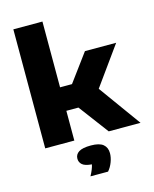

<svg xmlns="http://www.w3.org/2000/svg" viewBox="-150 -907 1012 1259"><g transform="rotate(-15 356.0 -277.0)"><path d="M65 0V-808H262.5V-361.5H343.5L481.5 -548.5H693.5L505 -286.5L712 0H496L344.5 -202H262.5V0ZM304 254Q327.5 211 333.5 180.5Q288 177 269.5 161Q251 145 251 120.5Q251 91.5 276.5 75.2Q302 59 358.5 59Q416 59 441.5 80.2Q467 101.5 467 140Q467 168.5 455.2 199.8Q443.5 231 423.5 254Z"/></g></svg>

Font: Encode Sans Expanded ExtraBold
Style: Regular
Weight: 800
Width: 7
Designer: Multiple Designers
Foundry: Impallari Type
Version: Version 3.000; ttfautohint (v1.8.3) -l 8 -r 50 -G 200 -x 14 